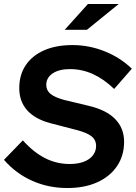

<svg xmlns="http://www.w3.org/2000/svg" viewBox="-32 -937 684 967"><path d="M307 10Q212 10 130 -26.5Q48 -63 -12 -132L83 -230Q137 -170 195 -140.5Q253 -111 319 -111Q359 -111 389 -122Q419 -133 435.5 -154Q452 -175 452 -202Q452 -232 429 -250.5Q406 -269 351 -283L220 -317Q143 -338 104 -382.5Q65 -427 65 -493Q65 -560 97.5 -608.5Q130 -657 190 -683.5Q250 -710 333 -710Q417 -710 495.5 -678.5Q574 -647 632 -591L543 -489Q491 -539 436 -564Q381 -589 320 -589Q266 -589 233.5 -567.5Q201 -546 201 -509Q201 -482 222 -464.5Q243 -447 290 -434L415 -404Q504 -383 548.5 -337Q593 -291 593 -223Q593 -153 557.5 -100.5Q522 -48 458 -19Q394 10 307 10ZM294 -787 411 -917H566L406 -787Z"/></svg>

Font: Red Hat Display ExtraBold
Style: Italic
Weight: 800
Italic angle: -12°
Designer: Pentagram, MCKL
Foundry: Pentagram, MCKL
Version: Version 1.023